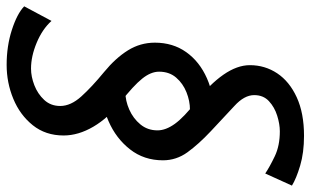

<svg xmlns="http://www.w3.org/2000/svg" viewBox="-224 -544 976 604"><g transform="rotate(90 264.0 -242.0)"><path d="M545.9 -672.4 507.8 -588.4Q486.8 -602.5 453.6 -618.4Q420.4 -634.3 375 -634.3Q352.5 -634.3 325.9 -626Q299.3 -617.7 280.3 -600.1Q261.2 -582.5 261.2 -553.7Q261.2 -522.5 295.2 -491.5Q329.1 -460.4 375 -417Q416 -378.4 441.2 -343.5Q466.3 -308.6 466.3 -266.6Q466.3 -207 431.9 -163.1Q397.5 -119.1 343.3 -95.5Q289.1 -71.8 230 -71.8L251.5 -148.4Q278.8 -148.4 306.6 -160.6Q334.5 -172.9 353.3 -195.6Q372.1 -218.3 372.1 -249.5Q372.1 -275.4 351.6 -304Q331.1 -332.5 281.7 -371.1Q227.1 -413.6 197 -456.8Q167 -500 167 -540Q167 -587.4 192.6 -626Q218.3 -664.6 268.1 -687.5Q317.9 -710.4 389.2 -710.4Q442.4 -710.4 483.2 -698.2Q523.9 -686 545.9 -672.4ZM-18.1 169.9 27.8 84Q53.7 112.8 96.4 130.6Q139.2 148.4 177.7 148.4Q203.1 148.4 230.2 137.9Q257.3 127.4 276.4 106.9Q295.4 86.4 295.4 56.6Q295.4 23.4 265.4 -9.8Q235.4 -43 188.5 -81.5Q144.5 -117.7 120.4 -156.5Q96.2 -195.3 96.2 -241.2Q96.2 -297.9 126 -339.8Q155.8 -381.8 208.3 -405Q260.7 -428.2 328.6 -428.2L307.1 -351.6Q279.8 -351.6 252.2 -340.6Q224.6 -329.6 206.1 -308.1Q187.5 -286.6 187.5 -254.4Q187.5 -228.5 209.5 -201.2Q231.4 -173.8 283.2 -133.3Q333 -94.7 360.6 -47.6Q388.2 -0.5 388.2 45.9Q388.2 102.5 356 142.8Q323.7 183.1 272.9 204.1Q222.2 225.1 166 225.1Q106.9 225.1 56.2 208.7Q5.4 192.4 -18.1 169.9Z"/></g></svg>

Font: Andika
Style: Italic
Weight: 400
Italic angle: -14°
Designer: Victor Gaultney, Annie Olsen, Julie Remington, Don Collingsworth, Eric Hays, Becca Hirsbrunner
Foundry: SIL International
Version: Version 6.101